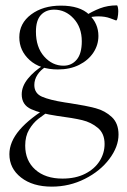

<svg xmlns="http://www.w3.org/2000/svg" viewBox="-20 -414 473 716"><path d="M15 161Q15 115 53 70.5Q91 26 168 -20L178 -9Q142 14 122.5 29.5Q103 45 88.5 69.5Q74 94 74 129Q74 185 111.5 218.5Q149 252 213 252Q262 252 297.5 234Q333 216 351.5 186.5Q370 157 370 123Q370 84 345 63Q320 42 286.5 34Q253 26 192 18Q131 9 96 -7Q61 -23 61 -62Q61 -92 84 -120.5Q107 -149 144 -172L151 -165Q131 -153 119.5 -135Q108 -117 108 -97Q108 -66 136.5 -53.5Q165 -41 222 -32L242 -29Q301 -20 336.5 -10.5Q372 -1 397 22.5Q422 46 422 88Q422 133 388 178.5Q354 224 296.5 253Q239 282 173 282Q102 282 58.5 248Q15 214 15 161ZM52 -275Q52 -327 96 -360Q140 -393 207 -393Q278 -393 312.5 -359.5Q347 -326 347 -280Q347 -246 328 -217.5Q309 -189 275 -172Q241 -155 196 -155Q129 -155 90.5 -190Q52 -225 52 -275ZM285 -260Q285 -312 254.5 -345Q224 -378 182 -378Q151 -378 132.5 -358Q114 -338 114 -296Q114 -238 144.5 -203.5Q175 -169 217 -169Q247 -169 266 -191.5Q285 -214 285 -260ZM416 -394Q418 -394 419.5 -387Q421 -380 421 -372Q421 -360 418.5 -348Q416 -336 412 -338Q409 -339 390.5 -346Q372 -353 346 -353Q325 -353 299 -346L290 -318L291 -351Q324 -372 353 -383Q382 -394 416 -394Z"/></svg>

Font: Cormorant
Style: Regular
Weight: 400
Designer: Christian Thalmann (Catharsis Fonts)
Foundry: Catharsis Fonts
Version: Version 4.000